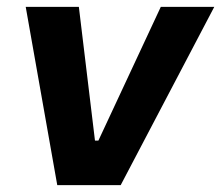

<svg xmlns="http://www.w3.org/2000/svg" viewBox="-20 -540 645 560"><path d="M147 0H332L605 -520H449L267 -130H257L210 -520H55Z"/></svg>

Font: Fixel Display 20240404
Style: Bold Italic
Weight: 700
Italic angle: -10°
Designer: AlfaBravo + MacPaw
Foundry: Kyrylo Tkachov, Marchela Mozhyna, Serhii Makarenko, Maria Weinstein, Zakhar Kryvoshyya
Version: Version 1.211;Glyphs 3.2 (3225)